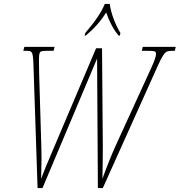

<svg xmlns="http://www.w3.org/2000/svg" viewBox="-20 -951 909 971"><path d="M149 -628Q148 -660 145 -673.5Q142 -687 135.5 -690.5Q129 -694 113 -694H98L103 -714H256L251 -694H216Q197 -694 189.5 -691.5Q182 -689 179.5 -680Q177 -671 177 -648Q177 -598 178 -577L189 -210Q190 -187 190 -145Q190 -109 188 -47Q206 -96 244 -184L255 -210L466 -707H496L500 -210Q500 -147 498 -47Q530 -136 563 -210L746 -610Q769 -660 769 -678Q769 -689 761.5 -691.5Q754 -694 723 -694H697L702 -714H869L864 -694H852Q833 -694 824 -690Q815 -686 804.5 -670Q794 -654 777 -616L500 0H475L471 -655L195 0H170ZM411 -784Q484 -868 510 -931H535Q540 -895 554.5 -856Q569 -817 589 -784L586 -771H580Q560 -794 543 -827Q526 -860 517 -888Q479 -826 414 -771H408Z"/></svg>

Font: Noto Serif CondThin
Style: Italic
Weight: 250
Width: 3
Italic angle: -12°
Designer: Monotype Design Team
Foundry: Monotype Imaging Inc.
Version: Version 1.001